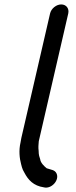

<svg xmlns="http://www.w3.org/2000/svg" viewBox="-20 -736 342 866"><path d="M205.8 -675 76.3 -114C74.6 -106.7 73.3 -99.7 72.5 -93C64.2 -57.1 68.1 -21.9 75.1 4L78.8 18C81 26 84.7 34.3 90.1 43C106.9 75.4 131 102.1 177.8 109C211.3 117.9 248.3 77.6 235.5 47.5C227.8 29.4 210.6 30.2 190.7 23C180 14.6 162.8 -1.7 161.2 -18L156.6 -33L154.9 -43L154.2 -57C152.3 -69.7 153.5 -83.8 154.9 -99L287.8 -675C293 -697.5 278.8 -716 256.3 -716C233.8 -716 211 -697.5 205.8 -675Z"/></svg>

Font: HoneyBee
Style: BdIt
Weight: 700
Foundry: Cannot Into Space Fonts
Version: Version 0.89